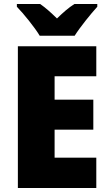

<svg xmlns="http://www.w3.org/2000/svg" viewBox="-20 -947 550 967"><path d="M180 -767H356C383 -810 438 -878 470 -913V-927H355C325 -908 299 -885 267 -854C235 -885 211 -907 182 -927H65V-913C99 -878 155 -809 180 -767ZM465 0V-153H255V-294H450V-445H255V-563H465V-714H70V0Z"/></svg>

Font: Noto Sans Gujarati UI SemiCondensed Black
Style: Regular
Weight: 900
Width: 4
Designer: Jelle Bosma - Monotype Design Team, Universal Thirst
Foundry: Monotype Imaging Inc.
Version: Version 2.106